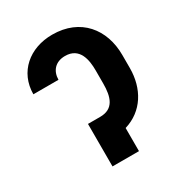

<svg xmlns="http://www.w3.org/2000/svg" viewBox="-173 -859 922 981"><g transform="rotate(-30 288.0 -368.5)"><path d="M278.4 -250.7H206.7V0H362.9V-136.4C474.8 -170.1 534.8 -269.9 534.8 -391.3V-468C534.8 -619.7 442.5 -737.2 275.9 -737.2C142 -737.2 41.2 -652 40.8 -521.3H188.9C189.3 -571.7 219.8 -610.1 278.4 -610.1C365.1 -610.1 377.5 -528.8 377.5 -468V-391.3C377.5 -311.8 359 -250.7 278.4 -250.7Z"/></g></svg>

Font: Magic Ui Pro
Style: Bold
Weight: 700
Designer: Stefan Endress, Andreas Faust
Version: Version 1.000;FEAKit 1.0